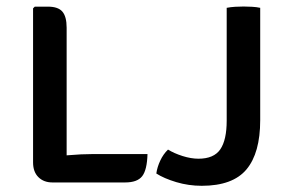

<svg xmlns="http://www.w3.org/2000/svg" viewBox="-20 -570 906 601"><path d="M188.6 1.1H144.1Q116.9 1.1 100.2 -15.5Q83.5 -32 83.5 -61.7V-543.9L88.9 -549.2H129.9Q161.9 -549.2 175.2 -533.7Q188.6 -518.2 188.6 -483.2ZM441.7 -87.8Q440.3 -37.9 425 -18.4Q409.8 1.1 371.6 1.1H144.1L103 -71.9Q145.4 -80.1 190.6 -83.9Q235.8 -87.8 272.4 -87.8ZM505.9 -101.8Q524.8 -90.1 551.4 -81.6Q578 -73.2 601.3 -73.2Q649.5 -73.2 669.6 -102.6Q689.6 -132 689.6 -192.2V-545.5Q701.6 -547.9 716.4 -548.8Q731.1 -549.6 742.6 -549.6Q754.5 -549.6 768.6 -548.8Q782.8 -548.1 794.5 -545.5V-194Q794.5 -91.1 751.6 -39.8Q708.7 11.6 611.5 11.6Q570.3 11.6 531.8 0.1Q493.3 -11.5 469.3 -26.9Q472.1 -46.9 481.6 -67.2Q491 -87.4 505.9 -101.8Z"/></svg>

Font: Signika SC
Style: Regular
Weight: 300
Designer: Anna Giedryś
Foundry: Anna Giedryś
Version: Version 2.000